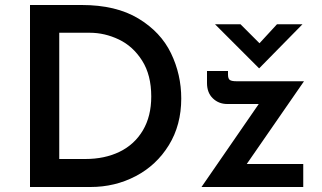

<svg xmlns="http://www.w3.org/2000/svg" viewBox="-20 -748 1288 768"><path d="M100 -728H307Q444 -728 533.5 -674Q623 -620 664 -535Q705 -450 705 -354Q705 -248 655.5 -167.5Q606 -87 523 -43.5Q440 0 342 0H100ZM321 -112Q399 -112 458.5 -141Q518 -170 551.5 -226.5Q585 -283 585 -362Q585 -448 548.5 -505.5Q512 -563 455.5 -590Q399 -617 339 -617H217V-112ZM967 -92H1193V0H786L1015 -332H889Q855 -332 831.5 -354.5Q808 -377 808 -416V-464H892V-450Q892 -433 899.5 -428Q907 -423 926 -423H1196ZM1190 -651 1017 -475H1016L840 -651H942L1018 -575L1088 -651Z"/></svg>

Font: Josefin Sans SemiBold
Style: Regular
Weight: 600
Designer: Santiago Orozco
Foundry: Typemade
Version: Version 2.000